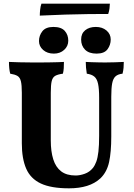

<svg xmlns="http://www.w3.org/2000/svg" viewBox="-20 -1016 728 1045"><path d="M585.6 -273.8Q585.6 -187.8 573.7 -133.7Q561.8 -79.6 526.8 -45.6Q496.6 -17.6 453.8 -4.3Q411 9 355.8 9Q258 9 202.1 -17.3Q146.2 -43.6 122.5 -98.2Q98.8 -152.8 98.8 -235.8V-511.2Q98.8 -552.8 93.7 -573.8Q88.6 -594.8 74.9 -602.8Q61.2 -610.8 35.6 -615Q32 -628.6 30.4 -644.9Q28.8 -661.2 28.8 -679Q48.8 -678 84.6 -677Q120.4 -676 156.8 -676Q174.8 -676 199.2 -676Q223.6 -676 248.8 -676.5Q274 -677 295.2 -677.5Q316.4 -678 328 -679Q328 -660.6 327 -644.9Q326 -629.2 322.4 -615Q294.6 -611.2 280.5 -603.2Q266.4 -595.2 261.4 -574.4Q256.4 -553.6 256.4 -511.2V-251.6Q256.4 -191.6 269.9 -148.8Q283.4 -106 312.9 -83.4Q342.4 -60.8 391.6 -60.8Q414.8 -60.8 441.2 -70.2Q467.6 -79.6 485.6 -101.8Q496.8 -116 504.3 -136.7Q511.8 -157.4 515.7 -191.1Q519.6 -224.8 519.6 -276.6V-483.8Q519.6 -533 513.7 -560.1Q507.8 -587.2 493.3 -599.2Q478.8 -611.2 452.4 -615Q449.4 -633 448.1 -648.4Q446.8 -663.8 446.8 -679Q459.6 -678 478.5 -677.5Q497.4 -677 517.3 -676.5Q537.2 -676 551.6 -676Q578.2 -676 606.3 -677Q634.4 -678 653.8 -679Q653.8 -663 652.5 -647.3Q651.2 -631.6 647 -615Q622.2 -612.4 608.9 -600.6Q595.6 -588.8 590.6 -562.6Q585.6 -536.4 585.6 -489.2ZM505.8 -724.2Q464.2 -724.2 442.9 -745.6Q421.6 -767 421.6 -801Q421.6 -833.4 443.7 -851.4Q465.8 -869.4 501.6 -869.4Q536.8 -869.4 559.7 -850Q582.6 -830.6 582.6 -801Q582.6 -771.6 565.2 -747.9Q547.8 -724.2 505.8 -724.2ZM273.2 -724.2Q237.4 -724.2 214.8 -744.1Q192.2 -764 192.2 -792.6Q192.2 -822.4 210.6 -845.9Q229 -869.4 270.6 -869.4Q313.2 -869.4 332.4 -848Q351.6 -826.6 351.6 -794.6Q351.6 -765 329.3 -744.6Q307 -724.2 273.2 -724.2ZM578 -996.2Q578 -985.8 576 -970.2Q574 -954.6 569 -940Q521.2 -940 461.7 -939.4Q402.2 -938.8 335.2 -936.6Q268.2 -934.4 196.6 -931Q196.6 -945.4 198.6 -964.2Q200.6 -983 205.6 -996.2Z"/></svg>

Font: Vollkorn
Style: Regular
Weight: 400
Designer: Friedrich Althausen
Foundry: Friedrich Althausen
Version: Version 4.104